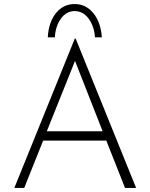

<svg xmlns="http://www.w3.org/2000/svg" viewBox="-20 -932 746 952"><path d="M507 -235H194L100 0H51L351 -741H355L655 0H600ZM489 -281 352 -630 212 -281ZM485 -747H451Q447 -802 419.5 -839.5Q392 -877 350 -877Q309 -877 282 -839.5Q255 -802 252 -747H217Q221 -822 257.5 -867Q294 -912 350 -912Q406 -912 443 -866.5Q480 -821 485 -747Z"/></svg>

Font: Josefin Sans Light
Style: Regular
Weight: 300
Designer: Santiago Orozco
Foundry: Typemade
Version: Version 2.000